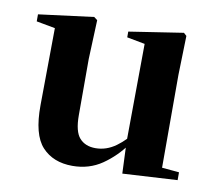

<svg xmlns="http://www.w3.org/2000/svg" viewBox="-67 -629 820 725"><g transform="rotate(10 342.5 -267.0)"><path d="M254 17Q180 17 137.5 -29Q95 -75 96 -188L99 -501L130 -478L27 -497V-524L238 -551L251 -541L245 -391V-176Q245 -113 267 -88.5Q289 -64 328 -64Q370 -64 406.5 -90.5Q443 -117 471 -157L507 -103H454Q417 -51 367.5 -17Q318 17 254 17ZM445 13 440 -108V-111L443 -484L374 -497V-519L582 -551L593 -541L589 -391V-35L655 -29V1Z"/></g></svg>

Font: Noto Serif TC ExtraBold
Style: Regular
Weight: 800
Designer: Ryoko NISHIZUKA 西塚涼子 (kana & ideographs); Frank Grießhammer (Latin, Greek & Cyrillic); Wenlong ZHANG 张文龙 (bopomofo); San
Foundry: Adobe
Version: Version 2.002-H1;hotconv 1.1.0;makeotfexe 2.6.0